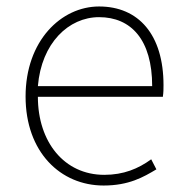

<svg xmlns="http://www.w3.org/2000/svg" viewBox="-20 -560 567 593"><path d="M300 13C378 13 423 -13 463 -37L447 -68C407 -39 362 -20 302 -20C178 -20 97 -122 97 -261H483C485 -275 485 -286 485 -297C485 -453 408 -540 286 -540C169 -540 59 -434 59 -262C59 -90 167 13 300 13ZM97 -294C108 -427 192 -507 286 -507C385 -507 450 -437 450 -294Z"/></svg>

Font: Noto Sans CJK HK Thin
Style: Regular
Weight: 100
Designer: Ryoko NISHIZUKA 西塚涼子 (kana, bopomofo & ideographs); Paul D. Hunt (Latin, Greek & Cyrillic); Sandoll Communications 산돌커뮤니
Foundry: Adobe
Version: Version 2.004;hotconv 1.0.118;makeotfexe 2.5.65603